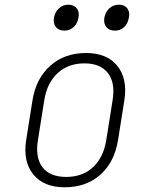

<svg xmlns="http://www.w3.org/2000/svg" viewBox="-20 -785 640 815"><path d="M254 10Q166 10 121.5 -44.5Q77 -99 91 -190L118 -360Q133 -452 193.5 -506Q254 -560 345 -560Q434 -560 478 -505.5Q522 -451 508 -360L481 -190Q466 -97 406 -43.5Q346 10 254 10ZM261 -34Q330 -34 374.5 -75Q419 -116 431 -190L458 -360Q470 -434 438 -475Q406 -516 338 -516Q270 -516 225 -475Q180 -434 168 -360L141 -190Q129 -116 160.5 -75Q192 -34 261 -34ZM468 -655Q444 -655 431.5 -670Q419 -685 423 -710Q428 -735 444.5 -750Q461 -765 485 -765Q508 -765 520 -750Q532 -735 527 -710Q523 -685 507 -670Q491 -655 468 -655ZM253 -655Q230 -655 217.5 -670Q205 -685 209 -710Q214 -735 230.5 -750Q247 -765 270 -765Q293 -765 305.5 -750Q318 -735 313 -710Q309 -685 292.5 -670Q276 -655 253 -655Z"/></svg>

Font: JetBrains Mono NL Thin
Style: Italic
Weight: 100
Italic angle: -9°
Monospace: yes
Designer: Philipp Nurullin, Konstantin Bulenkov
Foundry: JetBrains
Version: Version 2.305; ttfautohint (v1.8.4.7-5d5b)